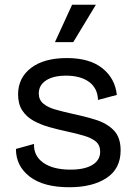

<svg xmlns="http://www.w3.org/2000/svg" viewBox="-20 -774 571 807"><path d="M271 13Q163 13 105 -31.5Q47 -76 47 -148L123 -169Q121 -119 162 -90Q203 -61 276 -61Q336 -61 368.5 -81Q401 -101 401 -136Q401 -164 383 -179Q365 -194 333 -203.5Q301 -213 259 -222Q222 -230 186.5 -240Q151 -250 121 -266.5Q91 -283 73.5 -310Q56 -337 56 -377Q56 -447 110.5 -488.5Q165 -530 261 -530Q357 -530 410.5 -487Q464 -444 471 -375L392 -354Q390 -404 354 -430Q318 -456 258 -456Q204 -456 173.5 -436Q143 -416 143 -381Q143 -355 161.5 -339Q180 -323 211.5 -314Q243 -305 283 -296Q336 -285 382.5 -270.5Q429 -256 458 -226.5Q487 -197 487 -142Q487 -65 428 -26Q369 13 271 13ZM288 -597H211L283 -754H383Z"/></svg>

Font: Bricolage Grotesque 10pt
Style: Regular
Weight: 400
Designer: Mathieu Triay
Foundry: Atelier Triay
Version: Version 1.000; ttfautohint (v1.8.4.7-5d5b);gftools[0.9.32]